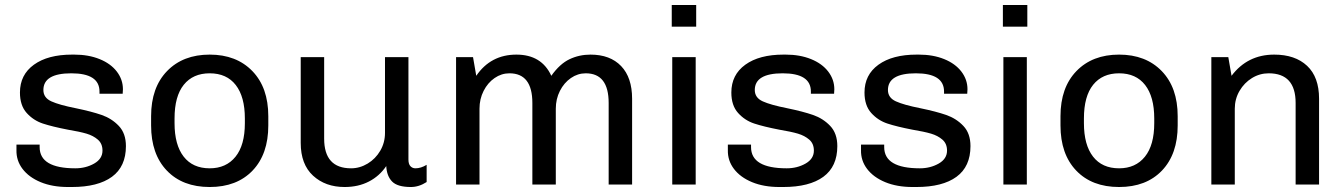

<svg xmlns="http://www.w3.org/2000/svg" viewBox="-20 -740 5388 770"><path d="M473 -382 472 -364H379V-373Q379 -446 266 -446Q154 -446 154 -379Q154 -348 186 -333.5Q218 -319 284 -306Q347 -293 387.5 -279Q428 -265 456.5 -235Q485 -205 485 -154Q485 -72 429 -31Q373 10 268 10H253Q190 10 143 -9.5Q96 -29 70.5 -62.5Q45 -96 46 -138V-160H139V-150Q139 -65 282 -65Q324 -65 357.5 -84Q391 -103 391 -136Q391 -164 372.5 -180Q354 -196 327 -204Q300 -212 252 -220Q190 -232 152 -244.5Q114 -257 87 -287Q60 -317 60 -369Q60 -440 116 -480.5Q172 -521 269 -521H278Q335 -521 379.5 -503Q424 -485 448.5 -453Q473 -421 473 -382Z M1056 -274V-237Q1056 -122 993 -56Q930 10 821 10Q712 10 649 -56Q586 -122 586 -237V-274Q586 -389 650 -455Q714 -521 821 -521Q928 -521 992 -455Q1056 -389 1056 -274ZM680 -265V-246Q680 -159 716.5 -112Q753 -65 821 -65Q887 -65 924.5 -111.5Q962 -158 962 -246V-265Q962 -352 925.5 -399Q889 -446 821 -446Q754 -446 717 -400Q680 -354 680 -265Z M1618 -100Q1618 -82 1626 -73.5Q1634 -65 1646 -65Q1668 -65 1691 -79V-10Q1660 10 1628 10Q1574 10 1552.5 -12Q1531 -34 1529 -74Q1502 -34 1459.5 -12Q1417 10 1362 10Q1285 10 1235.5 -35.5Q1186 -81 1186 -167V-511H1280V-184Q1280 -65 1388 -65Q1423 -65 1454.5 -84Q1486 -103 1505 -135.5Q1524 -168 1524 -207V-511H1618Z M2515 -344V0H2421V-327Q2421 -446 2329 -446Q2297 -446 2269.5 -427Q2242 -408 2225.5 -375.5Q2209 -343 2209 -304V0H2115V-327Q2115 -446 2023 -446Q1991 -446 1963.5 -427Q1936 -408 1919.5 -375.5Q1903 -343 1903 -304V0H1809V-511H1877L1890 -436Q1948 -521 2051 -521Q2152 -521 2191 -436Q2225 -484 2264 -502.5Q2303 -521 2348 -521Q2427 -521 2471 -475Q2515 -429 2515 -344Z M2772 -633H2674V-720H2772ZM2770 0H2676V-511H2770Z M3326 -382 3325 -364H3232V-373Q3232 -446 3119 -446Q3007 -446 3007 -379Q3007 -348 3039 -333.5Q3071 -319 3137 -306Q3200 -293 3240.5 -279Q3281 -265 3309.5 -235Q3338 -205 3338 -154Q3338 -72 3282 -31Q3226 10 3121 10H3106Q3043 10 2996 -9.5Q2949 -29 2923.5 -62.5Q2898 -96 2899 -138V-160H2992V-150Q2992 -65 3135 -65Q3177 -65 3210.5 -84Q3244 -103 3244 -136Q3244 -164 3225.5 -180Q3207 -196 3180 -204Q3153 -212 3105 -220Q3043 -232 3005 -244.5Q2967 -257 2940 -287Q2913 -317 2913 -369Q2913 -440 2969 -480.5Q3025 -521 3122 -521H3131Q3188 -521 3232.5 -503Q3277 -485 3301.5 -453Q3326 -421 3326 -382Z M3860 -382 3859 -364H3766V-373Q3766 -446 3653 -446Q3541 -446 3541 -379Q3541 -348 3573 -333.5Q3605 -319 3671 -306Q3734 -293 3774.5 -279Q3815 -265 3843.5 -235Q3872 -205 3872 -154Q3872 -72 3816 -31Q3760 10 3655 10H3640Q3577 10 3530 -9.5Q3483 -29 3457.5 -62.5Q3432 -96 3433 -138V-160H3526V-150Q3526 -65 3669 -65Q3711 -65 3744.5 -84Q3778 -103 3778 -136Q3778 -164 3759.5 -180Q3741 -196 3714 -204Q3687 -212 3639 -220Q3577 -232 3539 -244.5Q3501 -257 3474 -287Q3447 -317 3447 -369Q3447 -440 3503 -480.5Q3559 -521 3656 -521H3665Q3722 -521 3766.5 -503Q3811 -485 3835.5 -453Q3860 -421 3860 -382Z M4100 -633H4002V-720H4100ZM4098 0H4004V-511H4098Z M4703 -274V-237Q4703 -122 4640 -56Q4577 10 4468 10Q4359 10 4296 -56Q4233 -122 4233 -237V-274Q4233 -389 4297 -455Q4361 -521 4468 -521Q4575 -521 4639 -455Q4703 -389 4703 -274ZM4327 -265V-246Q4327 -159 4363.5 -112Q4400 -65 4468 -65Q4534 -65 4571.5 -111.5Q4609 -158 4609 -246V-265Q4609 -352 4572.5 -399Q4536 -446 4468 -446Q4401 -446 4364 -400Q4327 -354 4327 -265Z M5270 -344V0H5176V-327Q5176 -446 5068 -446Q5032 -446 5001 -427Q4970 -408 4951 -375.5Q4932 -343 4932 -304V0H4838V-511H4906L4919 -436Q4983 -521 5090 -521Q5174 -521 5222 -476Q5270 -431 5270 -344Z"/></svg>

Font: Chivo
Style: Regular
Weight: 400
Designer: Hector Gatti
Foundry: Omnibus-Type
Version: Version 1.006; ttfautohint (v1.4.1)